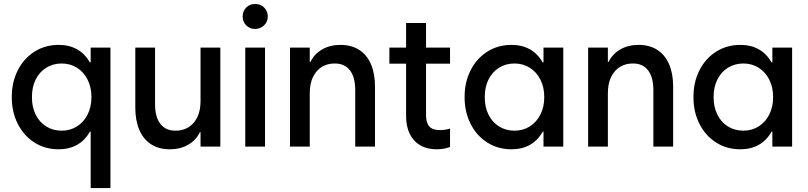

<svg xmlns="http://www.w3.org/2000/svg" viewBox="-20 -746 4114 977"><path d="M441.4 210.9V-76.2H437.5Q412.6 -31.7 372.3 -9Q332 13.7 278.3 13.7Q209.5 13.7 155 -21Q100.6 -55.7 70.1 -116.5Q39.6 -177.2 40 -252Q39.6 -326.7 70.1 -387.5Q100.6 -448.2 155 -482.9Q209.5 -517.6 278.3 -517.6Q332 -517.6 372.1 -495.1Q412.1 -472.7 437 -428.7H441.4V-503.9H542V210.9ZM445.3 -252Q445.3 -301.8 425.8 -340.6Q406.2 -379.4 371.8 -401.1Q337.4 -422.9 293.9 -422.9Q249.5 -422.9 214.8 -401.1Q180.2 -379.4 161.1 -340.3Q142.1 -301.3 142.6 -252Q142.1 -202.6 161.1 -163.6Q180.2 -124.5 214.8 -102.8Q249.5 -81.1 293.9 -81.1Q337.4 -81.1 371.8 -102.8Q406.2 -124.5 425.8 -163.3Q445.3 -202.1 445.3 -252Z M1101.1 0H1000.5V-73.2H997.1Q977.5 -32.7 937.5 -9.5Q897.5 13.7 844.2 13.7Q788.6 13.7 749 -11.7Q709.5 -37.1 689 -85Q668.5 -132.8 668.5 -198.2V-503.9H769V-213.9Q769.5 -149.4 796.6 -115Q823.7 -80.6 873.5 -81.1Q908.2 -80.6 937 -97.2Q965.8 -113.8 983.2 -147.9Q1000.5 -182.1 1000.5 -232.4V-503.9H1101.1Z M1228 -503.9H1328.6V0H1228ZM1214.8 -661.1Q1214.8 -689.5 1232.9 -707.8Q1251 -726.1 1278.3 -725.6Q1305.7 -726.1 1324 -707.8Q1342.3 -689.5 1342.8 -662.1Q1342.3 -635.3 1324 -617.2Q1305.7 -599.1 1278.3 -598.6Q1251.5 -598.6 1233.2 -616.7Q1214.8 -634.8 1214.8 -661.1Z M1455.6 -503.9H1556.2V-430.7H1559.6Q1579.1 -471.2 1619.1 -494.4Q1659.2 -517.6 1712.4 -517.6Q1768.1 -517.6 1807.6 -492.2Q1847.2 -466.8 1867.7 -418.9Q1888.2 -371.1 1888.2 -305.7V0H1787.6V-290Q1787.1 -354.5 1760 -388.9Q1732.9 -423.3 1683.1 -422.9Q1648.4 -423.3 1619.6 -406.7Q1590.8 -390.1 1573.5 -356Q1556.2 -321.8 1556.2 -271.5V0H1455.6Z M1961.4 -503.9H2046.4V-628.9H2147.9V-503.9H2270V-421.9H2147.9V-160.2Q2147.9 -121.1 2164.8 -102.5Q2181.6 -84 2217.3 -84Q2245.1 -84 2270 -91.8V2Q2239.3 13.7 2201.7 13.7Q2153.3 13.7 2118.4 -6.6Q2083.5 -26.9 2064.9 -64.9Q2046.4 -103 2046.4 -155.3V-421.9H1961.4Z M2749.5 -252Q2749.5 -301.8 2730 -340.6Q2710.4 -379.4 2676 -401.1Q2641.6 -422.9 2598.1 -422.9Q2553.7 -422.9 2519 -401.1Q2484.4 -379.4 2465.3 -340.3Q2446.3 -301.3 2446.8 -252Q2446.3 -202.6 2465.3 -163.6Q2484.4 -124.5 2519 -102.8Q2553.7 -81.1 2598.1 -81.1Q2641.6 -81.1 2676 -102.8Q2710.4 -124.5 2730 -163.3Q2749.5 -202.1 2749.5 -252ZM2745.6 0V-76.2H2741.7Q2716.8 -31.7 2676.5 -9Q2636.2 13.7 2582.5 13.7Q2513.7 13.7 2459.2 -21Q2404.8 -55.7 2374.3 -116.5Q2343.8 -177.2 2344.2 -252Q2343.8 -326.7 2374.3 -387.5Q2404.8 -448.2 2459.2 -482.9Q2513.7 -517.6 2582.5 -517.6Q2636.2 -517.6 2676.3 -495.1Q2716.3 -472.7 2741.2 -428.7H2745.6V-503.9H2846.2V0Z M2972.7 -503.9H3073.2V-430.7H3076.7Q3096.2 -471.2 3136.2 -494.4Q3176.3 -517.6 3229.5 -517.6Q3285.2 -517.6 3324.7 -492.2Q3364.3 -466.8 3384.8 -418.9Q3405.3 -371.1 3405.3 -305.7V0H3304.7V-290Q3304.2 -354.5 3277.1 -388.9Q3250 -423.3 3200.2 -422.9Q3165.5 -423.3 3136.7 -406.7Q3107.9 -390.1 3090.6 -356Q3073.2 -321.8 3073.2 -271.5V0H2972.7Z M3914.1 -252Q3914.1 -301.8 3894.5 -340.6Q3875 -379.4 3840.6 -401.1Q3806.2 -422.9 3762.7 -422.9Q3718.3 -422.9 3683.6 -401.1Q3648.9 -379.4 3629.9 -340.3Q3610.8 -301.3 3611.3 -252Q3610.8 -202.6 3629.9 -163.6Q3648.9 -124.5 3683.6 -102.8Q3718.3 -81.1 3762.7 -81.1Q3806.2 -81.1 3840.6 -102.8Q3875 -124.5 3894.5 -163.3Q3914.1 -202.1 3914.1 -252ZM3910.2 0V-76.2H3906.2Q3881.3 -31.7 3841.1 -9Q3800.8 13.7 3747.1 13.7Q3678.2 13.7 3623.8 -21Q3569.3 -55.7 3538.8 -116.5Q3508.3 -177.2 3508.8 -252Q3508.3 -326.7 3538.8 -387.5Q3569.3 -448.2 3623.8 -482.9Q3678.2 -517.6 3747.1 -517.6Q3800.8 -517.6 3840.8 -495.1Q3880.9 -472.7 3905.8 -428.7H3910.2V-503.9H4010.7V0Z"/></svg>

Font: Wanted Sans Medium
Style: Regular
Weight: 500
Designer: Original Design by Kil Hyung-jin and Kang Hanbin, Wanted Lab, Inc; Hangeul from Source Han Sans by Jang Soo-young and Ka
Foundry: Wanted Lab, Inc.
Version: Version 1.001